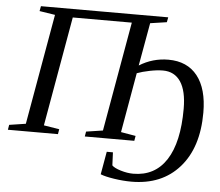

<svg xmlns="http://www.w3.org/2000/svg" viewBox="-69 -720 1142 998"><g transform="rotate(5 502.5 -221.0)"><path d="M651.9 212.9Q609.4 212.9 561.3 205.6Q513.2 198.2 490.2 188.5L511.2 69.3H543.5L546.4 137.2Q558.1 149.9 592.5 160.4Q627 170.9 657.7 170.9Q771 170.9 830.6 78.9Q890.1 -13.2 890.1 -188Q890.1 -281.2 858.2 -329.1Q826.2 -377 765.6 -377Q735.4 -377 696.5 -369.1Q657.7 -361.3 630.9 -351.1L576.2 -39.1L653.3 -25.9L648.9 0H390.6L395 -25.9L481.9 -39.1L582.5 -610.8H274.4L173.8 -39.1L254.9 -25.9L250.5 0H-10.7L-6.3 -25.9L79.6 -39.1L181.2 -616.2L99.6 -628.9L104.5 -654.8H768.6L763.7 -628.9L677.7 -616.2L637.7 -392.1Q707.5 -435.5 789.1 -435.5Q887.7 -435.5 940.7 -368.4Q993.7 -301.3 993.7 -176.8Q993.7 5.4 902.1 109.1Q810.5 212.9 651.9 212.9Z"/></g></svg>

Font: Tinos
Style: Italic
Weight: 400
Italic angle: -16.333°
Designer: Steve Matteson
Foundry: Monotype Imaging Inc.
Version: Version 1.32